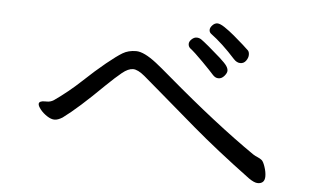

<svg xmlns="http://www.w3.org/2000/svg" viewBox="-44 -718 1087 675"><g transform="rotate(5 500.0 -380.5)"><path d="M766 -534Q720 -585 678 -616Q672 -621 672 -629Q672 -637 680 -645.5Q688 -654 697.5 -654Q707 -654 723.5 -643Q740 -632 758.5 -616.5Q777 -601 792 -587.5Q807 -574 812 -569Q817 -564 817 -553.5Q817 -543 809.5 -532.5Q802 -522 789.5 -522Q777 -522 766 -534ZM609 -559Q603 -565 603 -573.5Q603 -582 611.5 -590Q620 -598 629 -598Q638 -598 645.5 -593Q653 -588 674 -570.5Q695 -553 715 -535Q735 -517 741 -508Q747 -499 747 -491Q747 -483 738 -472.5Q729 -462 717.5 -462Q706 -462 696.5 -473Q687 -484 656.5 -515Q626 -546 609 -559ZM96 -317Q96 -328 117 -328H124Q137 -328 148 -335Q198 -370 241 -410.5Q284 -451 319 -479.5Q354 -508 374 -520Q394 -532 421.5 -532Q449 -532 494 -497Q512 -483 547 -453Q725 -301 863 -206Q871 -201 879.5 -197.5Q888 -194 894 -189Q900 -184 906 -166Q912 -148 912 -133Q912 -107 887 -107Q875 -107 855 -121Q735 -210 649 -283.5Q563 -357 522.5 -392Q482 -427 457.5 -447.5Q433 -468 416 -468Q399 -468 377.5 -450.5Q356 -433 324 -402Q236 -315 184 -277Q168 -267 156 -267Q144 -267 129.5 -276.5Q115 -286 105.5 -298Q96 -310 96 -317Z"/></g></svg>

Font: LXGW Bright TC
Style: Regular
Weight: 400
Designer: Christian Thalmann (Catharsis Fonts)
Foundry: LXGW / Christian Thalmann (Catharsis Fonts) / Fontworks Inc.
Version: Version 5.501